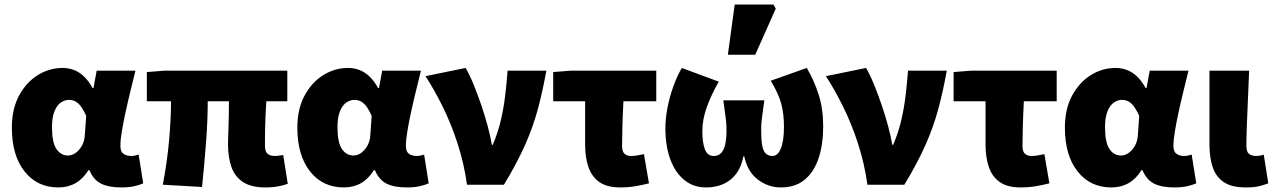

<svg xmlns="http://www.w3.org/2000/svg" viewBox="-20 -810 5582 842"><path d="M236 12Q143 12 87.5 -58.5Q32 -129 32 -250Q32 -332 63.5 -390.5Q95 -449 145.5 -480.5Q196 -512 254 -512Q281 -512 304.5 -503Q328 -494 348.5 -474.5Q369 -455 386 -424H390L404 -500H574Q564 -459 552.5 -412.5Q541 -366 531 -320Q521 -274 514.5 -235Q508 -196 508 -170Q508 -145 521.5 -135.5Q535 -126 556 -126Q563 -126 571 -127.5Q579 -129 588 -132L608 -6Q593 1 569 6.5Q545 12 512 12Q457 12 423.5 -4.5Q390 -21 372 -64H368Q321 12 236 12ZM278 -128Q296 -128 312.5 -140Q329 -152 340 -172.5Q351 -193 352 -218L358 -302Q349 -322 338.5 -338Q328 -354 314.5 -363Q301 -372 282 -372Q264 -372 247 -360.5Q230 -349 219 -322.5Q208 -296 208 -252Q208 -185 227.5 -156.5Q247 -128 278 -128Z M1144 12Q1082 12 1046 -11.5Q1010 -35 995 -77.5Q980 -120 980 -176Q980 -184 980.5 -204Q981 -224 982 -251.5Q983 -279 983.5 -308.5Q984 -338 984 -366H891Q891 -282 883.5 -184Q876 -86 866 10L694 0Q713 -99 721.5 -194.5Q730 -290 730 -366H624V-494L700 -500H1240V-366H1148Q1146 -337 1144.5 -305Q1143 -273 1142.5 -244Q1142 -215 1142 -195Q1142 -175 1142 -170Q1142 -145 1153.5 -135.5Q1165 -126 1186 -126Q1194 -126 1203 -127.5Q1212 -129 1222 -130L1242 -4Q1227 2 1201 7Q1175 12 1144 12Z M1488 12Q1395 12 1339.5 -58.5Q1284 -129 1284 -250Q1284 -332 1315.5 -390.5Q1347 -449 1397.5 -480.5Q1448 -512 1506 -512Q1533 -512 1556.5 -503Q1580 -494 1600.5 -474.5Q1621 -455 1638 -424H1642L1656 -500H1826Q1816 -459 1804.5 -412.5Q1793 -366 1783 -320Q1773 -274 1766.5 -235Q1760 -196 1760 -170Q1760 -145 1773.5 -135.5Q1787 -126 1808 -126Q1815 -126 1823 -127.5Q1831 -129 1840 -132L1860 -6Q1845 1 1821 6.5Q1797 12 1764 12Q1709 12 1675.5 -4.5Q1642 -21 1624 -64H1620Q1573 12 1488 12ZM1530 -128Q1548 -128 1564.5 -140Q1581 -152 1592 -172.5Q1603 -193 1604 -218L1610 -302Q1601 -322 1590.5 -338Q1580 -354 1566.5 -363Q1553 -372 1534 -372Q1516 -372 1499 -360.5Q1482 -349 1471 -322.5Q1460 -296 1460 -252Q1460 -185 1479.5 -156.5Q1499 -128 1530 -128Z M2028 0Q2015 -93 1987 -179.5Q1959 -266 1922 -341Q1885 -416 1846 -476L2022 -512Q2040 -481 2057.5 -438Q2075 -395 2091 -348Q2107 -301 2119 -256Q2131 -211 2137 -175H2141Q2164 -229 2176.5 -283Q2189 -337 2195.5 -391.5Q2202 -446 2206 -500H2376Q2360 -411 2339 -332.5Q2318 -254 2282.5 -174Q2247 -94 2190 0Z M2700 12Q2642 12 2608.5 -11.5Q2575 -35 2560.5 -77.5Q2546 -120 2546 -176V-366H2406V-494L2482 -500H2858V-366H2714Q2711 -309 2709.5 -256Q2708 -203 2708 -170Q2708 -145 2719 -135.5Q2730 -126 2746 -126Q2760 -126 2773 -128Q2786 -130 2804 -134L2826 -6Q2799 1 2767.5 6.5Q2736 12 2700 12Z M3076 12Q3021 12 2981 -20.5Q2941 -53 2919.5 -111.5Q2898 -170 2898 -248Q2898 -289 2907 -336.5Q2916 -384 2932.5 -430Q2949 -476 2970 -512L3132 -452Q3098 -392 3079 -338.5Q3060 -285 3060 -234Q3060 -186 3071 -156Q3082 -126 3110 -126Q3130 -126 3142.5 -139Q3155 -152 3160.5 -177.5Q3166 -203 3166 -238Q3166 -262 3164 -280.5Q3162 -299 3159 -319.5Q3156 -340 3152 -370H3332Q3328 -340 3325 -319.5Q3322 -299 3320 -280.5Q3318 -262 3318 -238Q3318 -197 3322.5 -172.5Q3327 -148 3338 -137Q3349 -126 3368 -126Q3391 -126 3404.5 -159.5Q3418 -193 3418 -254Q3418 -309 3406.5 -353.5Q3395 -398 3360 -456L3518 -512Q3550 -458 3570 -395.5Q3590 -333 3590 -256Q3590 -177 3570 -116.5Q3550 -56 3509 -22Q3468 12 3404 12Q3349 12 3303.5 -22.5Q3258 -57 3244 -124H3240Q3227 -57 3184 -22.5Q3141 12 3076 12ZM3172 -570 3202 -790H3372L3382 -772L3292 -570Z M3784 0Q3771 -93 3743 -179.5Q3715 -266 3678 -341Q3641 -416 3602 -476L3778 -512Q3796 -481 3813.5 -438Q3831 -395 3847 -348Q3863 -301 3875 -256Q3887 -211 3893 -175H3897Q3920 -229 3932.5 -283Q3945 -337 3951.5 -391.5Q3958 -446 3962 -500H4132Q4116 -411 4095 -332.5Q4074 -254 4038.5 -174Q4003 -94 3946 0Z M4456 12Q4398 12 4364.5 -11.5Q4331 -35 4316.5 -77.5Q4302 -120 4302 -176V-366H4162V-494L4238 -500H4614V-366H4470Q4467 -309 4465.5 -256Q4464 -203 4464 -170Q4464 -145 4475 -135.5Q4486 -126 4502 -126Q4516 -126 4529 -128Q4542 -130 4560 -134L4582 -6Q4555 1 4523.5 6.5Q4492 12 4456 12Z M4854 12Q4761 12 4705.5 -58.5Q4650 -129 4650 -250Q4650 -332 4681.5 -390.5Q4713 -449 4763.5 -480.5Q4814 -512 4872 -512Q4899 -512 4922.5 -503Q4946 -494 4966.5 -474.5Q4987 -455 5004 -424H5008L5022 -500H5192Q5182 -459 5170.5 -412.5Q5159 -366 5149 -320Q5139 -274 5132.5 -235Q5126 -196 5126 -170Q5126 -145 5139.5 -135.5Q5153 -126 5174 -126Q5181 -126 5189 -127.5Q5197 -129 5206 -132L5226 -6Q5211 1 5187 6.5Q5163 12 5130 12Q5075 12 5041.5 -4.5Q5008 -21 4990 -64H4986Q4939 12 4854 12ZM4896 -128Q4914 -128 4930.5 -140Q4947 -152 4958 -172.5Q4969 -193 4970 -218L4976 -302Q4967 -322 4956.5 -338Q4946 -354 4932.5 -363Q4919 -372 4900 -372Q4882 -372 4865 -360.5Q4848 -349 4837 -322.5Q4826 -296 4826 -252Q4826 -185 4845.5 -156.5Q4865 -128 4896 -128Z M5444 12Q5381 12 5346.5 -11.5Q5312 -35 5298 -77.5Q5284 -120 5284 -176V-500H5458Q5456 -445 5453 -381.5Q5450 -318 5448 -261.5Q5446 -205 5446 -170Q5446 -145 5457 -135.5Q5468 -126 5490 -126Q5496 -126 5505.5 -127.5Q5515 -129 5522 -132L5542 -6Q5524 1 5502 6.5Q5480 12 5444 12Z"/></svg>

Font: Source Sans 3 Black
Style: Regular
Weight: 900
Designer: Paul D. Hunt
Foundry: Adobe
Version: Version 3.046;hotconv 1.0.118;makeotfexe 2.5.65603